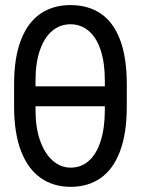

<svg xmlns="http://www.w3.org/2000/svg" viewBox="-20 -722 552 752"><path d="M425.8 -305.7H88.9V-383.8H425.8ZM256.8 9.8Q189.5 9.8 139.6 -24.9Q89.8 -59.6 62.5 -129.9Q35.2 -200.2 35.2 -305.7V-391.6Q35.2 -497.1 62.5 -566.4Q89.8 -635.7 139.2 -668.9Q188.5 -702.1 255.9 -702.1Q325.2 -702.1 374.5 -668.9Q423.8 -635.7 450.2 -566.4Q476.6 -497.1 476.6 -391.6V-305.7Q476.6 -200.2 450.2 -129.9Q423.8 -59.6 374.5 -24.9Q325.2 9.8 256.8 9.8ZM255.9 -627Q215.8 -627 185.1 -601.6Q154.3 -576.2 136.7 -526.4Q119.1 -476.6 119.1 -407.2V-291Q119.1 -221.7 137.2 -170.9Q155.3 -120.1 186.5 -92.8Q217.8 -65.4 256.8 -65.4Q297.9 -65.4 328.1 -92.3Q358.4 -119.1 374.5 -170.4Q390.6 -221.7 390.6 -291V-407.2Q390.6 -476.6 374 -526.4Q357.4 -576.2 326.7 -601.6Q295.9 -627 255.9 -627Z"/></svg>

Font: Pretendard JP Variable
Style: Regular
Weight: 400
Designer: Base glyphs from Inter by Rasmus Andersson; Hangul glyphs from Noto Sans CJK(Source Han Sans) by Jang Soo-young and Kang
Foundry: Kil Hyung-jin
Version: Version 1.307;Glyphs 3.2 (3192)